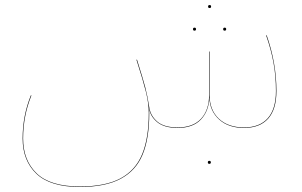

<svg xmlns="http://www.w3.org/2000/svg" viewBox="-20 -509 1200 764"><path d="M1080 -147Q1080 -74 1047 -37Q1014 0 951 0Q889 0 852 -33.5Q815 -67 813 -120Q811 -67 779.5 -33.5Q748 0 687 0Q633 0 605 -23.5Q577 -47 573 -80L574 -59Q574 42 547.5 106Q521 170 460 202.5Q399 235 298 235Q180 235 125 182.5Q70 130 70 42Q70 -49 103 -130L105 -129Q72 -48 72 42Q72 129 126 181Q180 233 298 233Q399 233 459 201Q519 169 545.5 105Q572 41 572 -59Q572 -98 560.5 -144Q549 -190 523 -271L525 -272Q549 -196 558 -161.5Q567 -127 574 -82Q579 -48 606 -25Q633 -2 687 -2Q748 -2 780 -36.5Q812 -71 812 -131V-304H814V-131Q814 -71 851 -36.5Q888 -2 951 -2Q1013 -2 1045.5 -38.5Q1078 -75 1078 -147Q1078 -205 1068.5 -258Q1059 -311 1039 -368L1041 -369Q1080 -258 1080 -147ZM808 -483Q808 -489 814 -489Q820 -489 820 -483Q820 -477 814 -477Q808 -477 808 -483ZM748 -393Q748 -399 754 -399Q760 -399 760 -393Q760 -387 754 -387Q748 -387 748 -393ZM868 -393Q868 -399 874 -399Q880 -399 880 -393Q880 -387 874 -387Q868 -387 868 -393ZM807 137Q807 131 813 131Q819 131 819 137Q819 143 813 143Q807 143 807 137Z"/></svg>

Font: FiraGO Two
Style: Regular
Weight: 100
Designer: bBox Type
Foundry: bBox Type GmbH
Version: Version 1.001